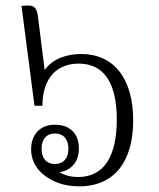

<svg xmlns="http://www.w3.org/2000/svg" viewBox="-20 -653 561 679"><path d="M260 6C386 6 451 -84 451 -227C451 -375 383 -462 267 -462C219 -462 167 -447 138 -405L114 -596C109 -634 95 -636 56 -632L102 -279H130C130 -360 167 -428 259 -428C349 -428 393 -357 393 -231C393 -97 346 -27 256 -27C227 -27 205 -35 190 -44C227 -49 259 -76 259 -128C259 -188 219 -212 174 -212C120 -212 90 -175 90 -125C90 -88 106 -59 132 -37C164 -10 207 6 260 6ZM174 -73C145 -73 127 -92 127 -127C127 -161 145 -181 174 -181C204 -181 222 -161 222 -127C222 -93 204 -73 174 -73Z"/></svg>

Font: Noto Serif Thai SemiCondensed Light
Style: Regular
Weight: 300
Width: 4
Designer: Monotype Design Team
Foundry: Monotype Imaging Inc.
Version: Version 2.002